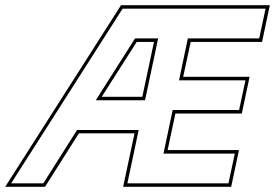

<svg xmlns="http://www.w3.org/2000/svg" viewBox="-87 -720 1060 740"><path d="M-67 0 379.5 -700H953L923 -558.5H648L619 -424H875L845 -282.5H589L559 -141.5H834L804 0H387.5L431.5 -206H217L86.5 0ZM-44 -13.5H80L210 -219H447.5L404 -13.5H793.5L818 -128H543L578.5 -296H834.5L859 -410.5H603L637 -572H912L936.5 -686.5H385.5ZM282 -333.5 433.5 -572H522.5L472 -333.5ZM305 -347H461.5L506.5 -558.5H440Z"/></svg>

Font: Tourney Condensed Thin
Style: Italic
Weight: 100
Width: 3
Italic angle: -12°
Designer: Tyler Finck
Foundry: Etcetera Type Co
Version: Version 1.010; ttfautohint (v1.8.3)